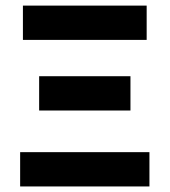

<svg xmlns="http://www.w3.org/2000/svg" viewBox="-20 -672 611 692"><path d="M52.6 0V-123.6H518.6V0ZM121.1 -273.7V-397.3H450.2V-273.7ZM62.6 -528.2V-651.8H508.6V-528.2Z"/></svg>

Font: SourceSans3VF
Style: Regular
Weight: 200
Designer: Paul D. Hunt
Foundry: Adobe
Version: Version 3.052;hotconv 1.1.0;makeotfexe 2.6.0